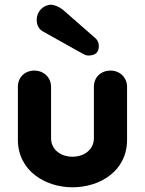

<svg xmlns="http://www.w3.org/2000/svg" viewBox="-20 -780 616 816"><path d="M248 -738C232 -751 215 -758 198 -760C165 -760 136 -732 136 -696C136 -673 145 -656 163 -646L331 -552C338 -549 344 -544 355 -544C385 -544 400 -557 400 -584C400 -598 395 -610 384 -619ZM379 -192C379 -147 341 -114 288 -114C235 -114 197 -147 197 -192V-411C197 -450 167 -480 126 -480C86 -480 56 -452 56 -411V-186C56 -53 174 16 288 16C405 16 520 -53 520 -186V-411C520 -450 490 -480 450 -480C409 -480 379 -452 379 -411Z"/></svg>

Font: Dongle
Style: Bold
Weight: 700
Designer: Yanghee Ryu
Foundry: Yanghee Ryu
Version: Version 2.000